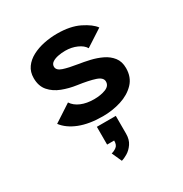

<svg xmlns="http://www.w3.org/2000/svg" viewBox="-181 -649 1012 1062"><g transform="rotate(-30 325.0 -118.0)"><path d="M325 11Q238 11 176.8 -13Q115.5 -37 83.5 -79.5L194.5 -152Q212.5 -124.5 247.5 -109.8Q282.5 -95 329.5 -95Q372 -95 403.2 -107.2Q434.5 -119.5 434.5 -147.5Q434.5 -173.5 395.2 -186.5Q356 -199.5 286 -209.5Q239 -216 195.8 -232.5Q152.5 -249 125 -280.5Q97.5 -312 97.5 -363Q97.5 -402.5 117.8 -430.8Q138 -459 172 -477Q206 -495 247.5 -503.5Q289 -512 331.5 -512Q416.5 -512 473.2 -483.8Q530 -455.5 552 -424.5L444 -354.5Q431 -377.5 397.5 -392.5Q364 -407.5 323 -407.5Q301 -407.5 278.8 -403.2Q256.5 -399 241.2 -389Q226 -379 226 -362Q226 -338.5 260 -327.2Q294 -316 349 -307.5Q382 -302.5 420 -293.8Q458 -285 491.5 -269Q525 -253 546.5 -225.8Q568 -198.5 568 -156.5Q568 -98 532.5 -61Q497 -24 441.5 -6.5Q386 11 325 11ZM265.5 158V44.5H386.5V158Q386.5 196 369.2 221Q352 246 329.5 259.2Q307 272.5 291.5 276.5L263 213Q279.5 209.5 295.2 197.8Q311 186 310.5 158Z"/></g></svg>

Font: Trispace SemiBold
Style: Regular
Weight: 600
Designer: Tyler Finck
Foundry: Etcetera Type Company
Version: Version 1.210; ttfautohint (v1.8.3)